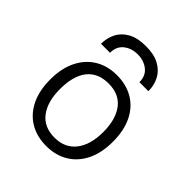

<svg xmlns="http://www.w3.org/2000/svg" viewBox="-205 -878 1025 1025"><g transform="rotate(45 308.0 -365.0)"><path d="M308 12Q237.5 12 184.5 -19.2Q131.5 -50.5 101.8 -110.2Q72 -170 72 -255Q72 -339 101.8 -399Q131.5 -459 184.5 -491Q237.5 -523 308 -523Q378.5 -523 431.8 -491.8Q485 -460.5 514.5 -400.8Q544 -341 544 -256Q544 -172 514.5 -112Q485 -52 431.8 -20Q378.5 12 308 12ZM308 -51Q385.5 -51 428.2 -105.5Q471 -160 471 -256Q471 -351.5 429.8 -405.8Q388.5 -460 308 -460Q228 -460 186.5 -407.5Q145 -355 145 -255Q145 -160 186.5 -105.5Q228 -51 308 -51ZM129 -581Q129 -625.5 147.8 -662Q166.5 -698.5 206 -720.2Q245.5 -742 308 -742Q370 -742 409.5 -720.2Q449 -698.5 468 -662Q487 -625.5 487 -581H419Q419 -629 386.5 -654.5Q354 -680 308 -680Q261.5 -680 229.2 -654.5Q197 -629 197 -581Z"/></g></svg>

Font: Overpass Mono Light Light
Style: Regular
Weight: 300
Monospace: yes
Version: Version 4.000